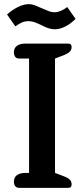

<svg xmlns="http://www.w3.org/2000/svg" viewBox="-20 -905 398 925"><path d="M179 -784Q160 -793 146.5 -798Q133 -803 118 -803Q100 -803 86 -797Q72 -791 54 -778L14 -835Q38 -857 66 -871Q94 -885 118 -885Q133 -885 146.5 -880Q160 -875 182 -865Q205 -855 217 -850.5Q229 -846 243 -846Q271 -846 304 -871L344 -814Q320 -790 294 -777Q268 -764 244 -764Q228 -764 213 -769Q198 -774 179 -784ZM47 -30Q47 -51 62 -61.5Q77 -72 103 -72H120V-623H72Q60 -623 53.5 -631Q47 -639 47 -653Q47 -674 62 -684.5Q77 -695 102 -695H308Q318 -695 321.5 -690.5Q325 -686 325 -678Q325 -665 316 -656Q307 -647 287 -639L245 -623V-72L287 -56Q308 -48 316.5 -39Q325 -30 325 -17Q325 -9 321.5 -4.5Q318 0 308 0H72Q60 0 53.5 -8Q47 -16 47 -30Z"/></svg>

Font: Maitree SemiBold
Style: Regular
Weight: 600
Designer: CadsonDemak Team
Foundry: CadsonDemak
Version: Version 1.001